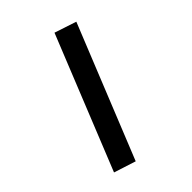

<svg xmlns="http://www.w3.org/2000/svg" viewBox="-211 -824 951 951"><g transform="rotate(-45 265.0 -348.5)"><path d="M341 -716 456 -678 175 19 60 -18Z"/></g></svg>

Font: Panefresco 800wt
Style: Regular
Weight: 800
Designer: Campivisivi
Foundry: Campivisivi & Chank Co
Version: Version 1.001